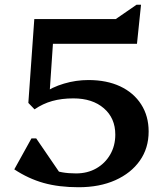

<svg xmlns="http://www.w3.org/2000/svg" viewBox="-20 -770 684 806"><path d="M310 16Q227 16 163 -2Q99 -20 40 -59L112 -189H132L249 -18L147 -28L133 -120Q157 -79 196 -60.5Q235 -42 299 -42Q347 -42 384 -63Q421 -84 442.5 -121Q464 -158 464 -205Q464 -274 416 -315.5Q368 -357 288 -357Q239 -357 199.5 -346Q160 -335 125 -311L99 -338L124 -690H466L553 -750H572L555 -586H150L205 -627L187 -362L162 -378Q198 -404 248.5 -419Q299 -434 351 -434Q428 -434 484.5 -407.5Q541 -381 572.5 -332Q604 -283 604 -218Q604 -148 567 -95.5Q530 -43 464 -13.5Q398 16 310 16Z"/></svg>

Font: Platypi Light Medium
Style: Regular
Weight: 500
Version: Version 1.200